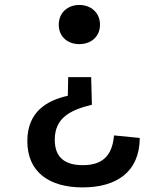

<svg xmlns="http://www.w3.org/2000/svg" viewBox="-20 -554 660 794"><path d="M308 -533.5C261 -533.5 223 -502.5 223 -452C223 -401 261 -371.5 308 -371.5C355 -371.5 393.5 -401 393.5 -452C393.5 -502.5 355 -533.5 308 -533.5ZM93 29.5C93 158.5 184.5 221 321.5 221C461.5 221 557 157.5 558 16.5L451.5 6C444 94 400 129 322.5 129C250 129 206.5 98.5 206.5 24C206.5 -65.5 268.5 -98.5 360 -121L357 -235H262L260.5 -158C175.5 -139 93 -93 93 29.5Z"/></svg>

Font: Monaspace Krypton Medium
Style: Regular
Weight: 500
Designer: Riley Cran & the Lettermatic Team
Foundry: Lettermatic
Version: Version 1.101 (Monaspace Krypton)